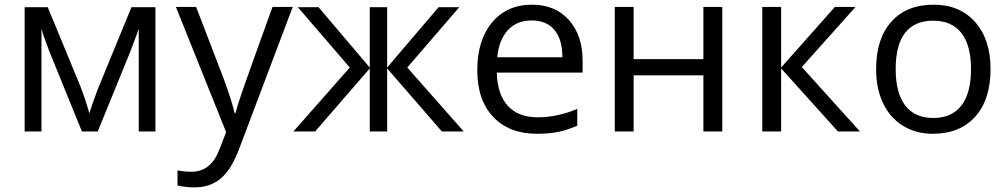

<svg xmlns="http://www.w3.org/2000/svg" viewBox="-20 -565 4332 825"><path d="M363.8 -78.1 378.9 -123.5 399.9 -181.2 544.9 -534.2H647.9V0H576.2V-441.9L566.4 -413.6L538.1 -338.9L399.9 0H332L193.8 -339.8Q168 -405.3 158.2 -441.9V0H85.9V-534.2H185.1L325.2 -194.8Q346.2 -141.1 363.8 -78.1Z M735.8 -535.2H822.8L939.9 -230Q978.5 -125.5 987.8 -79.1H991.7Q998 -104 1018.3 -164.3Q1038.6 -224.6 1150.9 -535.2H1237.8L1007.8 74.2Q973.6 164.6 928 202.4Q882.3 240.2 815.9 240.2Q778.8 240.2 742.7 231.9V167Q769.5 172.9 802.7 172.9Q886.2 172.9 921.9 79.1L951.7 2.9Z M1568.8 -534.2H1643.6V-274.9L1864.7 -534.2H1953.6L1730 -274.9L1972.7 0H1878.9L1643.6 -271V0H1568.8V-271L1334 0H1240.7L1482.9 -274.9L1259.8 -534.2H1348.6L1568.8 -274.9Z M2286.6 9.8Q2168 9.8 2099.4 -62.5Q2030.8 -134.8 2030.8 -263.2Q2030.8 -392.6 2094.5 -468.8Q2158.2 -544.9 2265.6 -544.9Q2366.2 -544.9 2424.8 -478.8Q2483.4 -412.6 2483.4 -304.2V-252.9H2114.7Q2117.2 -158.7 2162.4 -109.9Q2207.5 -61 2289.6 -61Q2376 -61 2460.4 -97.2V-24.9Q2417.5 -6.3 2379.2 1.7Q2340.8 9.8 2286.6 9.8ZM2264.6 -477.1Q2200.2 -477.1 2161.9 -435.1Q2123.5 -393.1 2116.7 -318.8H2396.5Q2396.5 -395.5 2362.3 -436.3Q2328.1 -477.1 2264.6 -477.1Z M2702.6 -535.2V-311H3002.4V-535.2H3083.5V0H3002.4V-241.2H2702.6V0H2621.6V-535.2Z M3567.4 -535.2H3656.2L3425.3 -276.9L3675.3 0H3580.6L3336.4 -271V0H3255.4V-535.2H3336.4V-274.9Z M4236.3 -268.1Q4236.3 -137.2 4170.4 -63.7Q4104.5 9.8 3988.3 9.8Q3916.5 9.8 3860.8 -23.9Q3805.2 -57.6 3774.9 -120.6Q3744.6 -183.6 3744.6 -268.1Q3744.6 -398.9 3810.1 -471.9Q3875.5 -544.9 3991.7 -544.9Q4104 -544.9 4170.2 -470.2Q4236.3 -395.5 4236.3 -268.1ZM3828.6 -268.1Q3828.6 -165.5 3869.6 -111.8Q3910.6 -58.1 3990.2 -58.1Q4069.8 -58.1 4111.1 -111.6Q4152.3 -165 4152.3 -268.1Q4152.3 -370.1 4111.1 -423.1Q4069.8 -476.1 3989.3 -476.1Q3909.7 -476.1 3869.1 -423.8Q3828.6 -371.6 3828.6 -268.1Z"/></svg>

Font: HunimalSansv1.5
Style: Regular
Weight: 400
Foundry: Ascender Corporation
Version: Version 1.10